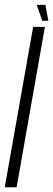

<svg xmlns="http://www.w3.org/2000/svg" viewBox="-56 -788 224 808"><path d="M-36 0H14L133 -675H83.5ZM122 -700.5H147.5L135 -767.5H98.5Z"/></svg>

Font: Anybody UltraCondensed Light
Style: Italic
Weight: 300
Width: 1
Italic angle: -10°
Version: Version 1.113;gftools[0.9.25]